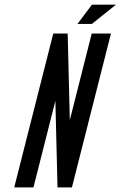

<svg xmlns="http://www.w3.org/2000/svg" viewBox="-20 -812 522 832"><path d="M220 -375 125 0H41.7L210.8 -666.7H273.3L282.5 -291.7L377.5 -666.7H460.8L291.7 0H229.2ZM315.8 -708.3 378.3 -791.7H482.5L378.3 -708.3Z"/></svg>

Font: Yulong
Style: Italic
Weight: 400
Italic angle: -14.25°
Designer: GGBotNet
Foundry: f0n7.com
Version: 1.00